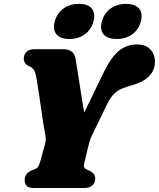

<svg xmlns="http://www.w3.org/2000/svg" viewBox="-20 -948 801 968"><path d="M460 -48.5Q460 -25 445 -12.5Q430 0 406 0H150.5Q124.5 0 114.5 -11Q104.5 -22 104.5 -41Q104.5 -72.5 137.5 -88L156.5 -95.5Q168 -100.5 172.5 -107.8Q177 -115 182.5 -132.5L207.5 -223.5Q213 -241 209.5 -261.2Q206 -281.5 202.5 -301Q200 -312.5 196 -340.2Q192 -368 187 -403.5Q182 -439 176.5 -475Q171 -511 166.2 -539.2Q161.5 -567.5 158 -579.5Q150.5 -605.5 127.5 -614Q100 -626 100 -652.5Q100 -673.5 113.8 -686.8Q127.5 -700 154 -700H295.5Q325.5 -700 341 -688.5Q356.5 -677 361 -651.5Q363.5 -637 368.2 -607Q373 -577 379 -538.5Q385 -500 391.5 -458.8Q398 -417.5 404.5 -380.5L503.5 -584.5Q542 -663 581.5 -693.5Q621 -724 670 -724Q714.5 -724 737.8 -699.2Q761 -674.5 761 -637Q761 -593.5 731.5 -563.8Q702 -534 647.5 -519Q615.5 -510 593.2 -500.5Q571 -491 553.8 -473.5Q536.5 -456 520.5 -424L447.5 -273.5Q436.5 -252.5 432.2 -236.5Q428 -220.5 424.5 -208L405 -126Q401 -112 404.5 -104.8Q408 -97.5 417 -93.5L434.5 -85.5Q450 -77 455 -67.8Q460 -58.5 460 -48.5ZM330 -751.5Q285 -751.5 265 -774.5Q245 -797.5 256 -839.5Q267 -881.5 299.8 -905Q332.5 -928.5 377.5 -928.5Q423 -928.5 442.5 -905Q462 -881.5 451 -839.5Q440 -798.5 407.8 -775Q375.5 -751.5 330 -751.5ZM568 -751.5Q522.5 -751.5 502.5 -774.5Q482.5 -797.5 493.5 -839.5Q504.5 -881 537.2 -904.8Q570 -928.5 615 -928.5Q661.5 -928.5 681.2 -905Q701 -881.5 690 -839.5Q679 -798.5 646.5 -775Q614 -751.5 568 -751.5Z"/></svg>

Font: Fraunces 9pt S050 Black
Style: Italic
Weight: 900
Italic angle: -16°
Version: Version 1.000; ttfautohint (v1.8.3)